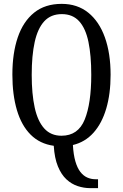

<svg xmlns="http://www.w3.org/2000/svg" viewBox="-20 -745 637 993"><path d="M446 228Q414 228 382 217.5Q350 207 323.5 182.5Q297 158 279.5 115.5Q262 73 258 9Q186 -1 138.5 -48.5Q91 -96 67.5 -175.5Q44 -255 44 -359Q44 -470 72 -552Q100 -634 156.5 -679.5Q213 -725 299 -725Q380 -725 436.5 -679.5Q493 -634 522.5 -551.5Q552 -469 552 -358Q552 -260 529.5 -183.5Q507 -107 463.5 -58.5Q420 -10 357 5Q360 56 370 90Q380 124 395.5 144Q411 164 431 173Q451 182 474 182H487V228ZM298 -43Q384 -43 418 -126.5Q452 -210 452 -358Q452 -458 437.5 -528Q423 -598 389.5 -635Q356 -672 300 -672Q243 -672 209 -635Q175 -598 159.5 -528Q144 -458 144 -358Q144 -259 159.5 -188.5Q175 -118 209 -80.5Q243 -43 298 -43Z"/></svg>

Font: Noto Serif ExtraCondensed
Style: Regular
Weight: 400
Width: 2
Designer: Monotype Design Team
Foundry: Monotype Imaging Inc.
Version: Version 2.013